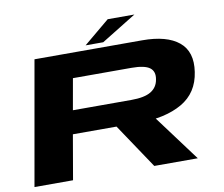

<svg xmlns="http://www.w3.org/2000/svg" viewBox="-86 -924 1201 1030"><g transform="rotate(-10 514.0 -409.0)"><path d="M20.5 0H230.5L272.5 -243H636Q777 -243 867.8 -295.2Q958.5 -347.5 974.5 -459Q991 -567 925.5 -621Q860 -675 726.5 -675H139.5ZM673 0H910L672.5 -319.5H459ZM295 -370 325 -539.5H643.5Q715 -539.5 743 -518.8Q771 -498 762.5 -454.5Q755.5 -412.5 720 -391.2Q684.5 -370 613.5 -370ZM422.5 -701H518.5L709 -818.5H563.5Z"/></g></svg>

Font: Anybody ExtraExpanded
Style: Bold Italic
Weight: 700
Width: 8
Italic angle: -10°
Version: Version 1.113;gftools[0.9.25]